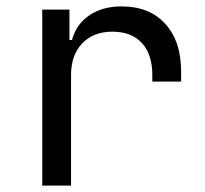

<svg xmlns="http://www.w3.org/2000/svg" viewBox="-20 -580 640 600"><path d="M112 -550H197V-455H205Q218 -504 259 -532Q300 -560 360 -560Q447 -560 496.5 -505.5Q546 -451 546 -356V-325H456V-345Q456 -410 423.5 -445.5Q391 -481 331 -481Q272 -481 237 -444.5Q202 -408 202 -345V0H112Z"/></svg>

Font: JetBrainsMono NF
Style: Regular
Weight: 400
Monospace: yes
Designer: Philipp Nurullin, Konstantin Bulenkov
Foundry: JetBrains
Version: Version 1.0.2; ttfautohint (v1.8.3)